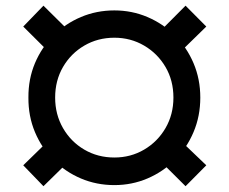

<svg xmlns="http://www.w3.org/2000/svg" viewBox="-20 -639 801 673"><path d="M380.9 9.8Q318.4 9.8 263.7 -13.4Q209 -36.6 167.5 -78.4Q126 -120.1 102.5 -176Q79.1 -231.9 79.6 -296.9Q79.1 -361.8 102.5 -417.5Q126 -473.1 167.5 -514.6Q209 -556.2 263.7 -579.3Q318.4 -602.5 380.9 -602.5Q442.4 -602.5 496.8 -579.3Q551.3 -556.2 593 -514.6Q634.8 -473.1 658.4 -417.5Q682.1 -361.8 682.1 -296.9Q682.1 -231.9 658.4 -176Q634.8 -120.1 593 -78.4Q551.3 -36.6 496.8 -13.4Q442.4 9.8 380.9 9.8ZM380.9 -86.9Q438 -86.9 485.1 -114.5Q532.2 -142.1 560.1 -189.9Q587.9 -237.8 587.9 -296.9Q587.9 -356.9 560.1 -404.3Q532.2 -451.7 485.1 -479.2Q438 -506.8 380.9 -506.8Q322.8 -506.8 275.6 -479.2Q228.5 -451.7 200.9 -404.3Q173.3 -356.9 173.3 -296.9Q173.3 -237.8 200.9 -189.9Q228.5 -142.1 275.6 -114.5Q322.8 -86.9 380.9 -86.9ZM600.1 -445.3 529.3 -517.6 630.4 -619.1 703.1 -545.9ZM630.4 13.7 529.3 -86.9 600.1 -158.2 703.1 -59.6ZM132.3 13.7 61.5 -59.6 162.6 -158.2 234.9 -86.9ZM162.6 -445.3 61.5 -545.9 132.3 -619.1 234.9 -517.6Z"/></svg>

Font: Inter 28pt ExtraBold
Style: Regular
Weight: 800
Designer: Rasmus Andersson
Foundry: rsms
Version: Version 4.001;git-66647c0bb